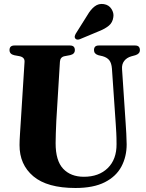

<svg xmlns="http://www.w3.org/2000/svg" viewBox="-20 -927 727 958"><path d="M557.5 -308.5 538.5 -584.5Q536.5 -611.5 525.8 -625.8Q515 -640 492.5 -646.5L471 -651.5Q449 -658 449 -677Q449 -700 472.5 -700H654.5Q678 -700 678 -677Q678 -658.5 655.5 -651.5L635.5 -646Q612.5 -639.5 599.8 -623Q587 -606.5 589 -581.5L607 -311.5Q609 -285 610.2 -259.5Q611.5 -234 612 -207Q612 -145.5 585.8 -96Q559.5 -46.5 503 -17.8Q446.5 11 356.5 11Q215.5 11 146.2 -47.5Q77 -106 77.5 -203.5Q77.5 -224 79.8 -259.8Q82 -295.5 84 -325L102.5 -619Q103.5 -641 78 -646.5L51 -651.5Q27.5 -657 27.5 -677Q27.5 -700 52 -700H329.5Q353.5 -700 353.5 -677Q353.5 -657.5 330.5 -652L301.5 -646.5Q280.5 -642 279 -619L261 -324Q259 -290 258.5 -261.5Q258 -233 257.5 -212.5Q257.5 -125 295.2 -85Q333 -45 398.5 -45Q473.5 -45 517.8 -88.5Q562 -132 561.5 -207.5Q561.5 -241 560.2 -264Q559 -287 557.5 -308.5ZM415.5 -850.5Q432.5 -880 452.5 -895.2Q472.5 -910.5 498 -906.5Q523.5 -902.5 536.2 -882.2Q549 -862 545.5 -841.5Q542 -814.5 523.2 -799Q504.5 -783.5 475.5 -772L378.5 -731.5Q372.5 -729 365.8 -729.5Q359 -730 355.5 -735Q351.5 -740.5 353 -746.5Q354.5 -752.5 358 -759Z"/></svg>

Font: Fraunces 144pt Soft
Style: Bold
Weight: 700
Version: Version 1.000;[0bf87f6ff]